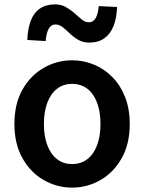

<svg xmlns="http://www.w3.org/2000/svg" viewBox="-20 -845 660 879"><path d="M310 14Q241 14 180.5 -20.5Q120 -55 83 -120.5Q46 -186 46 -277Q46 -370 83 -435Q120 -500 180.5 -534.5Q241 -569 310 -569Q362 -569 409.5 -549.5Q457 -530 494 -492.5Q531 -455 552.5 -401Q574 -347 574 -277Q574 -186 537 -120.5Q500 -55 439.5 -20.5Q379 14 310 14ZM310 -94Q351 -94 380 -116.5Q409 -139 424.5 -180.5Q440 -222 440 -277Q440 -333 424.5 -374.5Q409 -416 380 -438.5Q351 -461 310 -461Q270 -461 241 -438.5Q212 -416 196.5 -374.5Q181 -333 181 -277Q181 -222 196.5 -180.5Q212 -139 241 -116.5Q270 -94 310 -94ZM388 -650Q360 -650 338.5 -662.5Q317 -675 300 -691.5Q283 -708 267 -720.5Q251 -733 234 -733Q214 -733 203 -713.5Q192 -694 189 -657L105 -662Q107 -714 121 -750.5Q135 -787 163 -806Q191 -825 232 -825Q260 -825 282 -812.5Q304 -800 321.5 -784Q339 -768 354.5 -755.5Q370 -743 387 -743Q407 -743 418 -762Q429 -781 432 -817L516 -813Q514 -761 499.5 -725Q485 -689 457.5 -669.5Q430 -650 388 -650Z"/></svg>

Font: Noto Sans JP SemiBold
Style: Regular
Weight: 600
Designer: Ryoko NISHIZUKA  (kana, bopomofo & ideographs); Paul D. Hunt (Latin, Greek & Cyrillic); Sandoll Communications , Soo-you
Foundry: Adobe
Version: Version 2.004-H2;hotconv 1.0.118;makeotfexe 2.5.65603